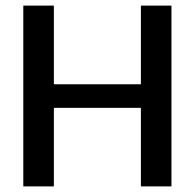

<svg xmlns="http://www.w3.org/2000/svg" viewBox="-20 -664 694 684"><path d="M63 0V-644H171.9V-363.8H481.9V-644H590.8V0H481.9V-279.8H171.9V0Z"/></svg>

Font: Kanit
Style: Regular
Weight: 400
Designer: Katatrad Team
Foundry: CadsonDemak
Version: Version 1.000;PS 001.000;hotconv 1.0.88;makeotf.lib2.5.64775